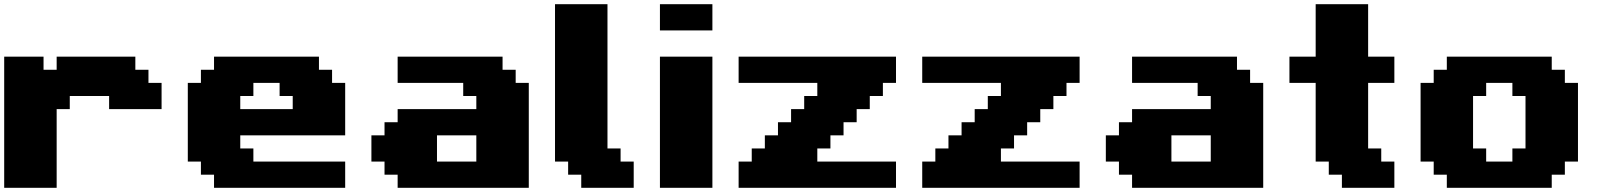

<svg xmlns="http://www.w3.org/2000/svg" viewBox="-20 -895 7665 915"><path d="M0 0H250V-375H312.5V-437.5H500V-375H750V-500H687.5V-562.5H625V-625H250V-562.5H187.5V-625H0Z M1000 0H1625V-125H1187.5V-187.5H1125V-250H1625V-500H1562.5V-562.5H1500V-625H1000V-562.5H937.5V-500H875V-125H937.5V-62.5H1000ZM1375 -375H1125V-437.5H1187.5V-500H1312.5V-437.5H1375Z M1875 0H2500V-500H2437.5V-562.5H2375V-625H1875V-500H2187.5V-437.5H2250V-375H1875V-312.5H1812.5V-250H1750V-125H1812.5V-62.5H1875ZM2250 -125H2062.5V-250H2250Z M2750 0H3000V-125H2937.5V-187.5H2875V-875H2625V-125H2687.5V-62.5H2750Z M3125 0H3375V-625H3125ZM3125 -750H3375V-875H3125Z M3500 0H4250V-125H3875V-187.5H3937.5V-250H4000V-312.5H4062.5V-375H4125V-437.5H4187.5V-500H4250V-625H3500V-500H3875V-437.5H3812.5V-375H3750V-312.5H3687.5V-250H3625V-187.5H3562.5V-125H3500Z M4375 0H5125V-125H4750V-187.5H4812.5V-250H4875V-312.5H4937.5V-375H5000V-437.5H5062.5V-500H5125V-625H4375V-500H4750V-437.5H4687.5V-375H4625V-312.5H4562.5V-250H4500V-187.5H4437.5V-125H4375Z M5375 0H6000V-500H5937.5V-562.5H5875V-625H5375V-500H5687.5V-437.5H5750V-375H5375V-312.5H5312.5V-250H5250V-125H5312.5V-62.5H5375ZM5750 -125H5562.5V-250H5750Z M6375 0H6625V-125H6562.5V-187.5H6500V-500H6625V-625H6500V-875H6250V-625H6125V-500H6250V-125H6312.5V-62.5H6375Z M6875 0H7375V-62.5H7437.5V-125H7500V-500H7437.5V-562.5H7375V-625H6875V-562.5H6812.5V-500H6750V-125H6812.5V-62.5H6875ZM7187.5 -125H7062.5V-187.5H7000V-437.5H7062.5V-500H7187.5V-437.5H7250V-187.5H7187.5Z"/></svg>

Font: Faithful 32x
Style: Bold
Weight: 400
Foundry: Faithful Resource Pack
Version: Version 1.0; January 27, 2023